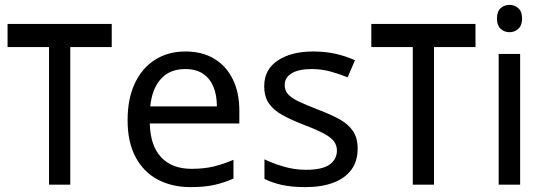

<svg xmlns="http://www.w3.org/2000/svg" viewBox="-20 -757 2237 787"><path d="M438 -659V-564H268V0H181V-564H11V-659Z M740 -546Q809 -546 858.5 -516Q908 -486 934.5 -431.5Q961 -377 961 -304V-251H594Q596 -160 640.5 -112.5Q685 -65 765 -65Q816 -65 855.5 -74.5Q895 -84 937 -102V-25Q896 -7 856 1.5Q816 10 761 10Q685 10 626.5 -21Q568 -52 535.5 -113.5Q503 -175 503 -264Q503 -352 532.5 -415Q562 -478 615.5 -512Q669 -546 740 -546ZM739 -474Q676 -474 639.5 -433.5Q603 -393 596 -321H869Q869 -367 855 -401Q841 -435 812.5 -454.5Q784 -474 739 -474Z M1446 -148Q1446 -96 1420 -61Q1394 -26 1346 -8Q1298 10 1232 10Q1176 10 1135.5 1Q1095 -8 1064 -24V-104Q1096 -88 1141.5 -74.5Q1187 -61 1234 -61Q1301 -61 1331 -82.5Q1361 -104 1361 -140Q1361 -160 1350 -176Q1339 -192 1310.5 -208Q1282 -224 1229 -244Q1177 -264 1140 -284Q1103 -304 1083 -332Q1063 -360 1063 -404Q1063 -472 1118.5 -509Q1174 -546 1264 -546Q1313 -546 1355.5 -536.5Q1398 -527 1435 -510L1405 -440Q1371 -454 1334 -464Q1297 -474 1258 -474Q1204 -474 1175.5 -456.5Q1147 -439 1147 -409Q1147 -387 1160 -371.5Q1173 -356 1203.5 -341.5Q1234 -327 1285 -307Q1336 -288 1372 -268Q1408 -248 1427 -219.5Q1446 -191 1446 -148Z M1929 -659V-564H1759V0H1672V-564H1502V-659Z M2112 -536V0H2024V-536ZM2069 -737Q2089 -737 2104.5 -723.5Q2120 -710 2120 -681Q2120 -653 2104.5 -639Q2089 -625 2069 -625Q2047 -625 2032 -639Q2017 -653 2017 -681Q2017 -710 2032 -723.5Q2047 -737 2069 -737Z"/></svg>

Font: uhindi05
Style: Book
Weight: 400
Designer: Jelle Bosma - Monotype Design Team
Foundry: Monotype Imaging Inc.
Version: Version 2.003